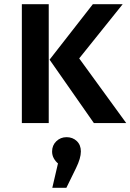

<svg xmlns="http://www.w3.org/2000/svg" viewBox="-20 -586 621 914"><path d="M212 0H84V-566H212ZM216 -302 422 -566H564L357 -308L581 0H427ZM228 135Q228 106 248 86.5Q268 67 297 67Q326 67 345.5 85.5Q365 104 365 135Q365 167 342 214L296 308H229L256 192Q244 182 236 167.5Q228 153 228 135Z"/></svg>

Font: Qnwhxotralxmqkhsjrfbfhwcoqn
Style: Regular
Weight: 500
Designer: Carrois Corporate & Edenspiekermann
Foundry: Carrois Corporate GbR & Edenspiekermann AG
Version: Version 2.001